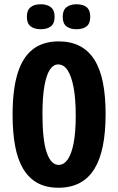

<svg xmlns="http://www.w3.org/2000/svg" viewBox="-20 -867 554 900"><path d="M254 13Q196 13 155.5 -9.5Q115 -32 89 -75Q63 -118 51 -182Q39 -246 39 -329Q39 -447 62.5 -523Q86 -599 134 -636Q182 -673 255 -673Q311 -673 352.5 -652Q394 -631 421.5 -588.5Q449 -546 462 -482Q475 -418 475 -332Q475 -247 462 -182.5Q449 -118 422 -74.5Q395 -31 353 -9Q311 13 254 13ZM255 -94Q279 -94 297 -119Q315 -144 325 -195.5Q335 -247 335 -325Q335 -404 325 -457Q315 -510 297 -537.5Q279 -565 253 -565Q230 -565 213.5 -540Q197 -515 188 -463Q179 -411 179 -332Q179 -271 184 -226Q189 -181 199 -152Q209 -123 223 -108.5Q237 -94 255 -94ZM338 -730Q309 -730 291.5 -743.5Q274 -757 274 -788Q274 -819 291.5 -833Q309 -847 338 -847Q370 -847 386.5 -833Q403 -819 403 -788Q403 -757 386 -743.5Q369 -730 338 -730ZM171 -730Q141 -730 123.5 -743.5Q106 -757 106 -789Q106 -819 123 -833Q140 -847 171 -847Q201 -847 218.5 -833Q236 -819 236 -789Q236 -757 218.5 -743.5Q201 -730 171 -730Z"/></svg>

Font: Bricolage Grotesque 24pt Condensed
Style: Bold
Weight: 700
Width: 3
Designer: Mathieu Triay
Foundry: Atelier Triay
Version: Version 1.001;gftools[0.9.33.dev8+g029e19f]